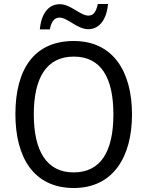

<svg xmlns="http://www.w3.org/2000/svg" viewBox="-20 -930 736 960"><path d="M179 -783H229C237 -822 251 -842 278 -842C317 -842 367 -784 421 -784C477 -784 513 -832 520 -910H469C461 -873 449 -852 422 -852C381 -852 334 -909 279 -909C218 -909 186 -856 179 -783ZM640 -358C640 -574 544 -725 349 -725C153 -725 57 -587 57 -359C57 -145 147 10 349 10C544 10 640 -143 640 -358ZM149 -358C149 -542 213 -647 349 -647C484 -647 547 -543 547 -358C547 -173 484 -68 348 -68C214 -68 149 -174 149 -358Z"/></svg>

Font: Noto Sans Lao Looped SemiCondensed
Style: Regular
Weight: 400
Width: 4
Designer: Mark Frömberg, Ben Mitchell
Foundry: The Fontpad Ltd
Version: Version 1.003